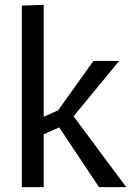

<svg xmlns="http://www.w3.org/2000/svg" viewBox="-20 -771 540 791"><path d="M70 -748 160 -751V-290L219 -316L365 -520H471L283 -292L500 0H388L224 -246L160 -218V0H70Z"/></svg>

Font: Murecho
Style: Regular
Weight: 400
Designer: Neil Summerour
Foundry: Positype
Version: Version 1.010; ttfautohint (v1.8.3)